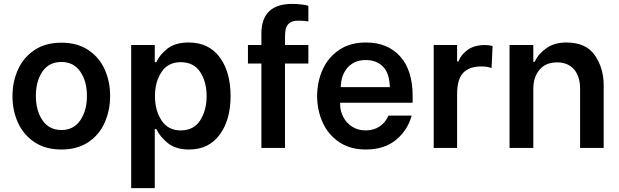

<svg xmlns="http://www.w3.org/2000/svg" viewBox="-20 -759 3176 985"><path d="M44 -266Q44 -339 72 -401.5Q100 -464 156.5 -502Q213 -540 295 -540Q377 -540 433.5 -502Q490 -464 517.5 -402Q545 -340 545 -267Q545 -194 517.5 -131Q490 -68 433.5 -30Q377 8 295 8Q213 8 156.5 -30Q100 -68 72 -130Q44 -192 44 -266ZM426 -267Q426 -342 392 -391.5Q358 -441 295 -441Q231 -441 197.5 -391.5Q164 -342 164 -267Q164 -192 198 -142Q232 -92 295 -92Q358 -92 392 -142Q426 -192 426 -267Z M782 -97H774V206H653V-528H774V-440H782Q799 -478 839 -509.5Q879 -541 948 -541Q1051 -541 1107 -465.5Q1163 -390 1163 -266Q1163 -144 1107 -68Q1051 8 950 8Q882 8 841.5 -24.5Q801 -57 782 -97ZM1040 -266Q1040 -339 1007 -389.5Q974 -440 907 -440Q842 -440 808.5 -389.5Q775 -339 775 -266Q775 -193 808.5 -141.5Q842 -90 907 -90Q974 -90 1007 -141.5Q1040 -193 1040 -266Z M1442 -563V-528H1562V-433H1442V0H1321V-433H1252V-528H1321V-586Q1321 -739 1479 -739Q1502 -739 1527.5 -736Q1553 -733 1562 -729V-649Q1538 -653 1511 -653Q1479 -653 1464 -640Q1449 -627 1445.5 -609.5Q1442 -592 1442 -563Z M1607 -266Q1607 -338 1634.5 -400.5Q1662 -463 1718.5 -502Q1775 -541 1858 -541Q1968 -541 2032.5 -470Q2097 -399 2097 -265V-232H1725V-224Q1725 -189 1741.5 -158Q1758 -127 1787.5 -108.5Q1817 -90 1855 -90Q1898 -90 1928 -110.5Q1958 -131 1973 -166H2092Q2071 -90 2011 -41Q1951 8 1857 8Q1775 8 1718.5 -31Q1662 -70 1634.5 -132.5Q1607 -195 1607 -266ZM1980 -312Q1978 -384 1944.5 -417.5Q1911 -451 1857 -451Q1799 -451 1764.5 -413.5Q1730 -376 1728 -312Z M2205 -528H2325V-444H2332Q2345 -479 2379.5 -503.5Q2414 -528 2468 -528Q2487 -528 2507 -523L2502 -410Q2487 -415 2476 -416.5Q2465 -418 2448 -418Q2387 -418 2356 -385Q2325 -352 2325 -275V0H2205Z M2594 -528H2716V-442H2723Q2742 -483 2783.5 -512Q2825 -541 2885 -541Q2987 -541 3032 -475Q3077 -409 3077 -322V0H2956V-303Q2956 -368 2924.5 -403.5Q2893 -439 2838 -439Q2779 -439 2747.5 -401Q2716 -363 2716 -303V0H2594Z"/></svg>

Font: Be Vietnam SemiBold
Style: Regular
Weight: 600
Designer: Gabriel Lam
Foundry: TypeRant
Version: Version 4.000